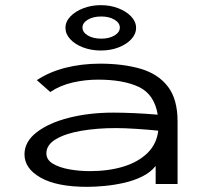

<svg xmlns="http://www.w3.org/2000/svg" viewBox="-20 -714 790 745"><path d="M318 11Q201 11 138 -24.5Q75 -60 75 -115Q75 -164 122 -200.5Q169 -237 247.5 -257Q326 -277 420 -277Q455 -277 501 -275Q547 -273 592 -269Q579 -348 519 -376.5Q459 -405 360 -405Q311 -405 262.5 -394Q214 -383 175 -357L123 -403Q171 -435 234 -451Q297 -467 368 -467Q458 -467 526 -447Q594 -427 631.5 -378Q669 -329 669 -243V0H584V-70Q564 -45 531.5 -29Q499 -13 461 -4.5Q423 4 385.5 7.5Q348 11 318 11ZM160 -119Q160 -94 185 -79Q210 -64 248.5 -57Q287 -50 329 -50Q401 -50 458.5 -67.5Q516 -85 552 -120Q588 -155 594 -207Q555 -211 509 -214Q463 -217 429 -217Q357 -217 295.5 -206.5Q234 -196 197 -174Q160 -152 160 -119ZM371 -518Q334 -518 302.5 -530Q271 -542 252.5 -562Q234 -582 234 -606Q234 -630 253 -650Q272 -670 303.5 -682Q335 -694 371 -694Q408 -694 439 -682Q470 -670 489 -650Q508 -630 508 -606Q508 -582 489.5 -562Q471 -542 440 -530Q409 -518 371 -518ZM373 -564Q404 -564 424.5 -576.5Q445 -589 445 -607Q445 -625 424.5 -637.5Q404 -650 373 -650Q341 -650 320.5 -637.5Q300 -625 300 -607Q300 -589 320.5 -576.5Q341 -564 373 -564Z"/></svg>

Font: Inconsolata ExtraExpanded
Style: Regular
Weight: 400
Width: 8
Monospace: yes
Designer: Raph Levien, Cyreal, Brenton Simpson
Foundry: Raph Levien, Cyreal, Google
Version: Version 3.000; ttfautohint (v1.8.2.53-6de2)